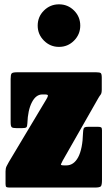

<svg xmlns="http://www.w3.org/2000/svg" viewBox="-20 -846 490 866"><path d="M171 -420Q142 -420 123.8 -384.5Q105.5 -349 103.5 -290Q103 -275 98.5 -271.5Q94 -268 78 -268H56Q38.5 -268 33.2 -272Q28 -276 28 -294.5V-490Q28 -509.5 32.5 -514.8Q37 -520 57 -520H414Q430 -520 434.5 -516.2Q439 -512.5 439 -495.5V-442.5Q439 -425.5 434 -419.2Q429 -413 423.5 -403.5L262.5 -121Q256.5 -110 254.8 -105Q253 -100 270 -100H279Q313 -100 332.8 -137.2Q352.5 -174.5 354.5 -247Q355 -261.5 358 -267.8Q361 -274 377 -274H423Q433 -274 436.5 -271.2Q440 -268.5 440 -258.5V-35Q440 -12 435.2 -6Q430.5 0 407 0H25Q13.5 0 9.2 -2.2Q5 -4.5 5 -16V-73Q5 -87 9.8 -96.5Q14.5 -106 20 -115.5L189 -398Q196 -409.5 196.2 -414.8Q196.5 -420 182 -420ZM246 -634.5Q206.5 -634.5 178.2 -662.8Q150 -691 150 -730.5Q150 -770.5 178.2 -798.5Q206.5 -826.5 246 -826.5Q286 -826.5 314 -798.5Q342 -770.5 342 -730.5Q342 -691 314 -662.8Q286 -634.5 246 -634.5Z"/></svg>

Font: Besley* Condensed Fatface
Style: Regular
Weight: 900
Width: 3
Designer: Owen Earl
Foundry: indestructible type*
Version: Version 3.000; ttfautohint (v1.8.3)